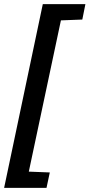

<svg xmlns="http://www.w3.org/2000/svg" viewBox="-28 -763 435 933"><path d="M-8 150 180 -743H387L372 -668L268 -664L112 71L214 75L198 150Z"/></svg>

Font: Saira Semi Condensed Medium
Style: Italic
Weight: 500
Width: 4
Italic angle: -12°
Designer: Hector Gatti with collaboration of the Omnibus-Type team
Foundry: Omnibus-Type
Version: Version 1.001; ttfautohint (v1.8)